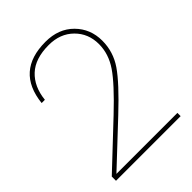

<svg xmlns="http://www.w3.org/2000/svg" viewBox="-212 -854 964 964"><g transform="rotate(-45 270.0 -372.0)"><path d="M283 -744Q376 -744 432.5 -687Q489 -630 489 -546Q489 -467 444 -401.5Q399 -336 281 -225L66 -23H499V0H40V-30L265 -242Q379 -350 422 -413Q465 -476 465 -546Q465 -621 414.5 -671Q364 -721 283 -721Q187 -721 135.5 -673Q84 -625 75 -540H52Q74 -744 283 -744Z"/></g></svg>

Font: Nacelle Thin
Style: Regular
Weight: 100
Designer: Sora Sagano
Foundry: Sora Sagano
Version: Version 1.000;FEAKit 1.0